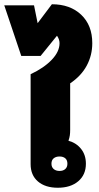

<svg xmlns="http://www.w3.org/2000/svg" viewBox="-74 -873 467 903"><path d="M198 10Q139 10 104.5 -19.5Q70 -49 70 -101V-524Q132 -553 169 -591.5Q206 -630 206 -670Q206 -688 194 -705L117 -610H26L-54 -848H86L103 -764L170 -853Q256 -853 308 -803.5Q360 -754 360 -670Q360 -613 334 -564.5Q308 -516 256 -481V-262Q256 -248 254.5 -237Q253 -226 248 -211Q285 -201 307.5 -172.5Q330 -144 330 -103Q330 -51 294 -20.5Q258 10 198 10ZM206 -69Q223 -69 233 -78Q243 -87 243 -103Q243 -120 233 -128.5Q223 -137 206 -137Q189 -137 178.5 -128.5Q168 -120 168 -103Q168 -87 178.5 -78Q189 -69 206 -69Z"/></svg>

Font: Noto Sans Thai Looped UI Black
Style: Regular
Weight: 900
Designer: Cadson Demak Team
Foundry: Cadson Demak Co., Ltd.
Version: Version 1.000